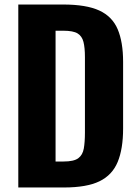

<svg xmlns="http://www.w3.org/2000/svg" viewBox="-20 -830 613 850"><path d="M61 0V-810H259Q362 -810 419.5 -783.5Q477 -757 501 -700.5Q525 -644 525 -556V-261Q525 -171 501 -113Q477 -55 420.5 -27.5Q364 0 263 0ZM226 -115H261Q307 -115 326.5 -129.5Q346 -144 351 -172.5Q356 -201 356 -243V-577Q356 -619 349.5 -644.5Q343 -670 323.5 -682Q304 -694 260 -694H226Z"/></svg>

Font: Oswald SemiBold
Style: Regular
Weight: 600
Designer: Vernon Adams
Foundry: Vernon Adams
Version: Version 4.100; ttfautohint (v1.8.1.43-b0c9)